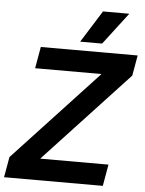

<svg xmlns="http://www.w3.org/2000/svg" viewBox="-69 -963 766 1011"><g transform="rotate(5 313.5 -457.5)"><path d="M10 -108 453 -584V-586H104L124 -700H636L617 -592L174 -116V-114H533L513 0H-9ZM434 -915H573L444 -746H328Z"/></g></svg>

Font: Chakra Petch
Style: Bold Italic
Weight: 700
Italic angle: -10°
Designer: Katatrad Aksorn Co.,Ltd.
Foundry: Cadson Demak Co.,Ltd.
Version: Version 1.000; ttfautohint (v1.6)